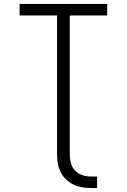

<svg xmlns="http://www.w3.org/2000/svg" viewBox="-20 -755 640 969"><path d="M470 194H439Q416 194 393 190Q370 186 350 176Q330 166 313 150Q296 134 286 113.5Q276 93 272 70.5Q268 48 268 25V-677H79V-735H521V-677H332V25Q332 47 338 68.5Q344 90 359 106Q374 122 395.5 129Q417 136 439 136H470Z"/></svg>

Font: Iosevka Aile Custom Light
Style: Regular
Weight: 300
Designer: Belleve Invis
Foundry: Belleve Invis
Version: Version 17.0.2; ttfautohint (v1.8.3)